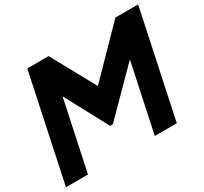

<svg xmlns="http://www.w3.org/2000/svg" viewBox="-151 -957 1241 1170"><g transform="rotate(-30 470.0 -372.5)"><path d="M780 -745H940L782 0H627L729 -480L442 -190H422L261 -490L157 0H2L160 -745H310L479 -437Z"/></g></svg>

Font: Plus Jakarta Display
Style: Bold Italic
Weight: 700
Italic angle: -12°
Designer: Gumpita Rahayu
Foundry: Tokotype Studio
Version: Version 1.000;hotconv 1.0.109;makeotfexe 2.5.65596